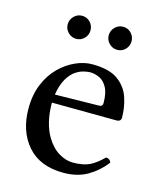

<svg xmlns="http://www.w3.org/2000/svg" viewBox="-98 -694 633 764"><g transform="rotate(15 219.0 -311.5)"><path d="M99 -575Q99 -595 113 -609Q127 -623 146 -623Q166 -623 179.5 -609Q193 -595 193 -575Q193 -556 179.5 -542Q166 -528 146 -528Q127 -528 113 -542Q99 -556 99 -575ZM268 -575Q268 -595 282 -609Q296 -623 315 -623Q335 -623 348.5 -609Q362 -595 362 -575Q362 -556 348.5 -542Q335 -528 315 -528Q296 -528 282 -542Q268 -556 268 -575ZM235 0Q138 0 86.5 -59Q35 -118 35 -212Q35 -269 53.5 -313Q72 -357 102 -386.5Q132 -416 167 -431.5Q202 -447 235 -447Q305 -447 341 -421Q377 -395 390.5 -355Q404 -315 404 -273Q404 -256 385 -256L119 -258Q119 -215 127.5 -180.5Q136 -146 151 -121Q174 -83 203.5 -66Q233 -49 260 -49Q304 -49 330 -62Q356 -75 384 -103Q401 -102 405 -87Q375 -48 333.5 -24Q292 0 235 0ZM122 -292 303 -295Q318 -295 318 -309Q318 -351 305 -374Q292 -397 273 -405.5Q254 -414 235 -414Q226 -414 210 -410.5Q194 -407 176.5 -395.5Q159 -384 144 -359Q129 -334 122 -292Z"/></g></svg>

Font: Triodion
Style: Regular
Weight: 400
Version: Version 1.201; ttfautohint (v1.8.4.7-5d5b)